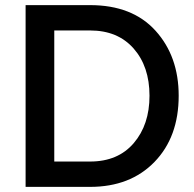

<svg xmlns="http://www.w3.org/2000/svg" viewBox="-20 -730 756 750"><path d="M80 0V-710H332Q497 -710 587.5 -610Q678 -510 678 -356Q678 -195 583.5 -97.5Q489 0 332 0ZM332 -611H192V-99H332Q441 -99 502.5 -171Q564 -243 564 -356Q564 -470 502 -540.5Q440 -611 332 -611Z"/></svg>

Font: Raleway-v4020 SemiBold
Style: Regular
Weight: 600
Designer: Matt McInerney, Pablo Impallari, Rodrigo Fuenzalida
Foundry: Matt McInerney, Pablo Impallari, Rodrigo Fuenzalida
Version: Version 4.020;PS 004.020;hotconv 1.0.88;makeotf.lib2.5.64775